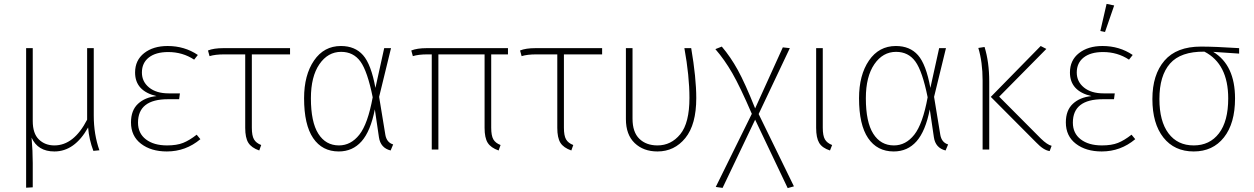

<svg xmlns="http://www.w3.org/2000/svg" viewBox="-20 -767 6432 985"><path d="M490 4 459 7Q437 -51 432 -113Q363 10 259 10Q174 10 142 -61Q148 7 148 69V194L114 196V-520H148V-146Q148 -82 179.5 -51.5Q211 -21 259 -21Q359 -21 427 -153V-520H461V-174Q461 -78 490 4Z M840 -531Q927 -531 995 -485L976 -461Q917 -500 843 -500Q779 -500 743.5 -472Q708 -444 708 -395Q708 -348 745 -318Q782 -288 845 -288H903L899 -258H842Q688 -258 688 -138Q688 -83 728.5 -52Q769 -21 837 -21Q887 -21 919.5 -34Q952 -47 989 -76L1008 -53Q933 10 836 10Q755 10 703.5 -29.5Q652 -69 652 -139Q652 -201 688 -234.5Q724 -268 783 -274Q673 -300 673 -395Q673 -458 719.5 -494.5Q766 -531 840 -531Z M1468 -488H1272V-112Q1272 -71 1283 -52Q1294 -33 1320 -23L1310 5Q1270 -9 1254 -34.5Q1238 -60 1238 -111V-488H1130Q1084 -488 1055 -479L1047 -508Q1076 -520 1126 -520H1468Z M1729 -531Q1801 -531 1842.5 -484Q1884 -437 1906 -316L1951 -520H1986L1925 -270L1957 -75Q1964 -36 1997 -26L1984 5Q1932 -8 1924 -63L1903 -206Q1881 -94 1835 -42Q1789 10 1718 10Q1633 10 1586.5 -58.5Q1540 -127 1540 -263Q1540 -382 1591 -456.5Q1642 -531 1729 -531ZM1730 -501Q1662 -501 1618.5 -437.5Q1575 -374 1575 -263Q1575 -141 1613 -81Q1651 -21 1719 -21Q1780 -21 1823.5 -76Q1867 -131 1892 -268Q1865 -402 1829 -451.5Q1793 -501 1730 -501Z M2586 -488H2500V-112Q2500 -71 2511 -52Q2522 -33 2548 -23L2538 5Q2498 -9 2482 -34.5Q2466 -60 2466 -111V-488H2229V0H2195V-488H2172Q2127 -488 2098 -479L2090 -508Q2120 -520 2169 -520H2586Z M3069 -488H2873V-112Q2873 -71 2884 -52Q2895 -33 2921 -23L2911 5Q2871 -9 2855 -34.5Q2839 -60 2839 -111V-488H2731Q2685 -488 2656 -479L2648 -508Q2677 -520 2727 -520H3069Z M3526 -520Q3552 -368 3552 -264Q3552 -128 3496 -59Q3440 10 3353 10Q3281 10 3236 -33Q3191 -76 3191 -156V-520H3225V-158Q3225 -89 3260 -55Q3295 -21 3353 -21Q3423 -21 3470 -78.5Q3517 -136 3517 -265Q3517 -377 3491 -520Z M3872 -182 4053 189 4021 198 3854 -153 3687 197 3652 192 3837 -183Q3777 -322 3737 -391.5Q3697 -461 3650 -515L3683 -528Q3728 -475 3765 -408Q3802 -341 3854 -211L3996 -524L4032 -520Z M4201 -520V-112Q4201 -71 4212 -52Q4223 -33 4249 -23L4238 5Q4198 -8 4182.5 -34Q4167 -60 4167 -111V-520Z M4576 -531Q4648 -531 4689.5 -484Q4731 -437 4753 -316L4798 -520H4833L4772 -270L4804 -75Q4811 -36 4844 -26L4831 5Q4779 -8 4771 -63L4750 -206Q4728 -94 4682 -42Q4636 10 4565 10Q4480 10 4433.5 -58.5Q4387 -127 4387 -263Q4387 -382 4438 -456.5Q4489 -531 4576 -531ZM4577 -501Q4509 -501 4465.5 -437.5Q4422 -374 4422 -263Q4422 -141 4460 -81Q4498 -21 4566 -21Q4627 -21 4670.5 -76Q4714 -131 4739 -268Q4712 -402 4676 -451.5Q4640 -501 4577 -501Z M5319 -531 5348 -516 5106 -271 5320 -56Q5353 -24 5375 -19L5365 8Q5334 4 5296 -36L5063 -270ZM5031 -526Q5055 -448 5055 -348V0H5021V-354Q5021 -448 4999 -521Z M5657 -747 5696 -739 5649 -603 5625 -608ZM5636 -531Q5723 -531 5791 -485L5772 -461Q5713 -500 5639 -500Q5575 -500 5539.5 -472Q5504 -444 5504 -395Q5504 -348 5541 -318Q5578 -288 5641 -288H5699L5695 -258H5638Q5484 -258 5484 -138Q5484 -83 5524.5 -52Q5565 -21 5633 -21Q5683 -21 5715.5 -34Q5748 -47 5785 -76L5804 -53Q5729 10 5632 10Q5551 10 5499.5 -29.5Q5448 -69 5448 -139Q5448 -201 5484 -234.5Q5520 -268 5579 -274Q5469 -300 5469 -395Q5469 -458 5515.5 -494.5Q5562 -531 5636 -531Z M6337 -520V-492L6204 -501Q6316 -433 6316 -262Q6316 -134 6259 -62Q6202 10 6104 10Q6005 10 5948.5 -61.5Q5892 -133 5892 -259Q5892 -384 5954 -456Q6016 -528 6141 -528Q6213 -528 6337 -520ZM6281 -262Q6281 -439 6159 -502H6158Q6037 -503 5982.5 -441Q5928 -379 5928 -259Q5928 -145 5974.5 -83Q6021 -21 6104 -21Q6186 -21 6233.5 -83Q6281 -145 6281 -262Z"/></svg>

Font: Fira Sans UltraLight
Style: Regular
Weight: 200
Designer: Carrois Corporate & Edenspiekermann AG
Foundry: Carrois Corporate GbR & Edenspiekermann AG
Version: Version 4.106;PS 004.106;hotconv 1.0.70;makeotf.lib2.5.58329